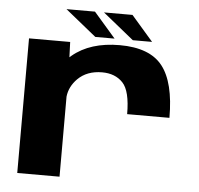

<svg xmlns="http://www.w3.org/2000/svg" viewBox="-52 -786 871 839"><g transform="rotate(5 383.5 -366.0)"><path d="M510 -298Q510 -399.5 476.5 -435Q443 -470.5 385.5 -470.5Q319 -470.5 278.5 -430Q244.5 -395.5 239.5 -351.5V0H54V-590.5H234.5L237 -523.5Q240.5 -527 245 -530.5Q322.5 -595.5 452 -595.5Q584 -595.5 639.8 -524.2Q695.5 -453 695.5 -298ZM506.5 -622 370.5 -732H495.5L591 -622ZM342 -622 206 -732H331L426.5 -622Z"/></g></svg>

Font: Anybody ExtraExpanded Regular
Style: Bold
Weight: 700
Width: 8
Designer: Tyler Finck
Foundry: Etcetera Type Company
Version: Version 1.010; ttfautohint (v1.8.3) -l 8 -r 50 -G 200 -x 14 